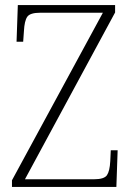

<svg xmlns="http://www.w3.org/2000/svg" viewBox="-20 -734 519 754"><path d="M27 0V-26L384 -684H138Q98 -684 87 -668Q76 -652 74 -612L71 -570H45L50 -714H432V-685L78 -30H349Q389 -30 400 -46Q411 -62 413 -101L415 -144H442L437 0Z"/></svg>

Font: Noto Serif SemiCondensed ExtraLight
Style: Regular
Weight: 200
Width: 4
Designer: Monotype Design Team
Foundry: Monotype Imaging Inc.
Version: Version 2.014